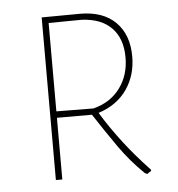

<svg xmlns="http://www.w3.org/2000/svg" viewBox="-43 -548 552 595"><g transform="rotate(-5 233.0 -250.5)"><path d="M127.9 0H107.9V-505.9L227.1 -506.8Q298.8 -506.8 337.9 -467.8Q377 -428.7 377 -360.8Q377 -302.7 346.7 -258.8Q315.9 -214.4 257.8 -195.8Q286.6 -148.4 325.2 -98.1Q359.9 -53.2 403.8 -6.8L404.8 -2.9Q399.9 0 397.9 1.5L392.1 5.9L384.8 2.9Q340.3 -40 305.7 -89.8Q267.6 -144.5 236.8 -191.9H127.9ZM127.9 -211.9 243.2 -210.9Q297.4 -224.6 327.1 -265.6Q356 -305.2 356 -359.9Q356 -418 324.2 -451.2Q292 -484.9 231 -487.8L127.9 -486.8Z"/></g></svg>

Font: Datalegreya
Style: Thin
Weight: 250
Designer: Figs Lab
Foundry: Figs Lab
Version: Version 1.002;PS 001.002;hotconv 1.0.70;makeotf.lib2.5.58329